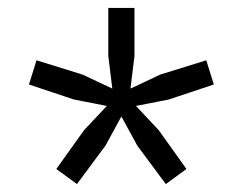

<svg xmlns="http://www.w3.org/2000/svg" viewBox="-20 -750 612 484"><path d="M286 -495 271 -484 326 -383 398 -286 450 -324 380 -422 301 -506ZM192 -422 122 -324 174 -286 246 -383 301 -484 286 -495 271 -506ZM53 -537 167 -499 280 -477 286 -495 292 -513 188 -562 72 -598ZM253 -730V-609L267 -495H286H305L319 -609V-730ZM384 -562 280 -513 286 -495 292 -477 405 -499 519 -537 500 -598Z"/></svg>

Font: WorkSans-Regular
Style: Regular
Weight: 500
Designer: Wei Huang
Foundry: Wei Huang
Version: ""